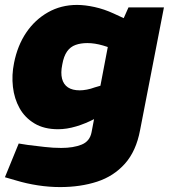

<svg xmlns="http://www.w3.org/2000/svg" viewBox="-20 -551 686 780"><path d="M224 209Q180 209 134 202Q88 195 45 182L0 169L56 32L94 38Q127 42 161.5 46Q196 50 229 50Q278 50 311.5 36.5Q345 23 352 -14L424 -392L459 -424L502 -521H646L549 -22Q533 63 487.5 114Q442 165 374.5 187Q307 209 224 209ZM216 -26Q159 -26 120 -49.5Q81 -73 59.5 -111.5Q38 -150 32.5 -198Q27 -246 37 -295Q51 -366 86.5 -418.5Q122 -471 175 -501Q228 -531 293 -531Q325 -531 364 -522.5Q403 -514 442 -496L496 -471L440 -353L399 -366Q382 -371 366 -373.5Q350 -376 335 -376Q308 -376 287 -368.5Q266 -361 252.5 -342Q239 -323 233 -289Q226 -255 232 -231.5Q238 -208 256 -196Q274 -184 304 -184Q317 -184 333 -187Q349 -190 365 -196L389 -203L420 -97L366 -69Q328 -49 289.5 -37.5Q251 -26 216 -26Z"/></svg>

Font: REM ExtraBold
Style: Italic
Weight: 800
Italic angle: -11°
Designer: Octavio Pardo
Foundry: Ashler Design
Version: Version 1.005;gftools[0.9.28]